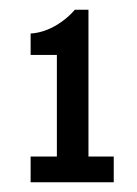

<svg xmlns="http://www.w3.org/2000/svg" viewBox="-20 -815 281 395"><path d="M43 -440V-493H97V-702H43V-746Q59 -747 75 -753Q91 -759 106.5 -770Q122 -781 134 -795H162V-493H214V-440Z"/></svg>

Font: Archivo ExtraCondensed SemiBold
Style: Regular
Weight: 600
Width: 2
Designer: Hector Gatti
Foundry: Omnibus-Type
Version: Version 2.001